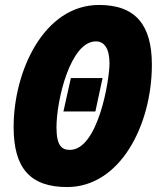

<svg xmlns="http://www.w3.org/2000/svg" viewBox="-20 -745 633 775"><path d="M251 10C465 10 593 -240 593 -484C593 -642 529 -725 380 -725C157 -725 35 -458 35 -232C35 -65 103 10 251 10ZM262 -140C229 -140 208 -157 208 -231C208 -341 264 -578 367 -578C401 -578 422 -549 422 -489C422 -422 376 -140 262 -140ZM236 -295H365L394 -430H266Z"/></svg>

Font: Noto Sans UI Condensed Black
Style: Italic
Weight: 900
Width: 3
Italic angle: -192°
Designer: Monotype Design Team
Foundry: Monotype Imaging Inc.
Version: Version 1.901